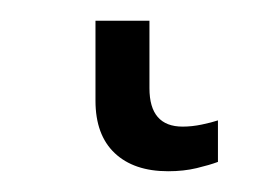

<svg xmlns="http://www.w3.org/2000/svg" viewBox="-20 71 247 185"><path d="M142 236Q109 236 90.5 218.5Q72 201 72 168V91H124V156Q124 193 156 193Q165 193 174.5 191Q184 189 190 187V227Q182 230 169.5 233Q157 236 142 236Z"/></svg>

Font: Noto Sans Condensed Light
Style: Regular
Weight: 300
Width: 3
Designer: Monotype Design Team
Foundry: Monotype Imaging Inc.
Version: Version 2.013; ttfautohint (v1.8.4.7-5d5b)